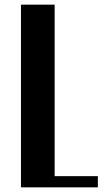

<svg xmlns="http://www.w3.org/2000/svg" viewBox="-20 -804 470 824"><path d="M70 -784H214.5V-48H400V0H70Z"/></svg>

Font: Facade Sud
Style: Regular
Weight: 100
Designer: Éléonore Fines
Foundry: Velvetyne Type Foundry
Version: Version 1.001;Glyphs 3.2 (3202)